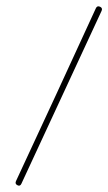

<svg xmlns="http://www.w3.org/2000/svg" viewBox="-20 -571 339 601"><path d="M298 -537Q235 -402 172.5 -266.5Q110 -131 47 4Q43 13 35 9Q26 5 30 -4Q93 -139 155.5 -274.5Q218 -410 280 -545Q284 -554 293 -550Q302 -546 298 -537Z"/></svg>

Font: FRB American Cursive Guidelines Extralight
Style: Italic
Weight: 200
Italic angle: -25°
Version: Version 2.0;Modular Font Editor K font №1